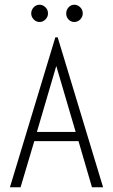

<svg xmlns="http://www.w3.org/2000/svg" viewBox="-20 -792 478 812"><path d="M369 0 312 -195H125L67 0H22L214 -634H224L416 0ZM218 -513 136 -234H300ZM147 -699Q133 -699 122.5 -710Q112 -721 112 -735Q112 -750 122.5 -761Q133 -772 147 -772Q161 -772 172 -761.5Q183 -751 183 -735Q183 -721 172.5 -710Q162 -699 147 -699ZM294 -699Q280 -699 270 -709.5Q260 -720 260 -735Q260 -750 270 -761Q280 -772 294 -772Q308 -772 319 -761.5Q330 -751 330 -735Q330 -721 319.5 -710Q309 -699 294 -699Z"/></svg>

Font: Inconsolata SemiCondensed Light
Style: Regular
Weight: 300
Width: 4
Monospace: yes
Designer: Raph Levien, Cyreal, Brenton Simpson
Foundry: Raph Levien, Cyreal, Google
Version: Version 3.100; ttfautohint (v1.8.4.7-5d5b)